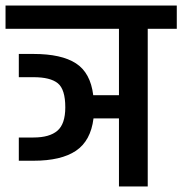

<svg xmlns="http://www.w3.org/2000/svg" viewBox="-30 -674 659 694"><path d="M-10 -654H609V-570H504V0H400V-246H308Q298 -165 244.5 -129Q191 -93 91 -93H38V-177H91Q149 -177 177.5 -201.5Q206 -226 206 -286Q206 -351 179 -373Q152 -395 91 -395H38V-479H91Q192 -479 244.5 -445Q297 -411 307 -330H400V-570H-10Z"/></svg>

Font: Biryani DemiBold
Style: Regular
Weight: 600
Designer: Dan Reynolds and Mathieu Réguer
Foundry: Dan Reynolds and Mathieu Réguer
Version: Version 1.003;PS 001.003;hotconv 1.0.70;makeotf.lib2.5.58329